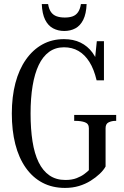

<svg xmlns="http://www.w3.org/2000/svg" viewBox="-20 -912 610 942"><path d="M498 -283V-95Q488 -77 469 -59Q450 -41 424.5 -25Q399 -9 367.5 0.5Q336 10 299 10Q237 10 188.5 -15.5Q140 -41 106 -89.5Q72 -138 55 -205Q38 -272 38 -355Q38 -437 55.5 -504Q73 -571 107 -619.5Q141 -668 188 -694Q235 -720 294 -720Q340 -720 375 -703Q410 -686 433.5 -654Q457 -622 467 -578L443 -593L455 -710H490V-518H454Q441 -573 418.5 -608.5Q396 -644 365 -662Q334 -680 294 -680Q252 -680 221 -657.5Q190 -635 170 -593Q150 -551 140 -491Q130 -431 130 -355Q130 -279 139.5 -218.5Q149 -158 169.5 -116Q190 -74 222.5 -51.5Q255 -29 301 -29Q333 -29 356 -38Q379 -47 393.5 -58Q408 -69 416 -77V-283Q416 -305 397 -312Q378 -319 350 -319H344V-348H550V-319H545Q529 -319 513.5 -312Q498 -305 498 -283ZM295 -760Q326 -760 350 -773Q374 -786 388.5 -815Q403 -844 405 -892H377Q373 -867 363 -852.5Q353 -838 337 -832Q321 -826 298 -826Q275 -826 258 -832Q241 -838 230.5 -852.5Q220 -867 216 -892H185Q187 -844 201.5 -815Q216 -786 240.5 -773Q265 -760 295 -760Z"/></svg>

Font: Roboto Serif 120pt ExtraCondensed
Style: Regular
Weight: 400
Width: 2
Designer: Greg Gazdowicz
Foundry: Commercial Type
Version: Version 1.008